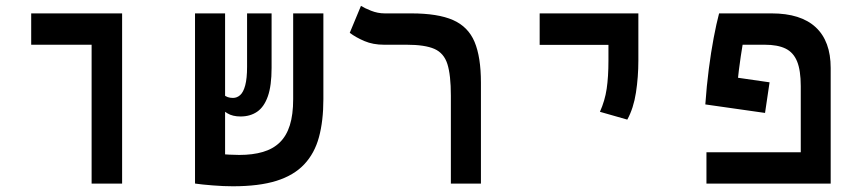

<svg xmlns="http://www.w3.org/2000/svg" viewBox="-20 -632 2970 661"><path d="M295.4 0V-585.9H400.4V0ZM87.4 -478V-585.9H399.9V-478Z M781.7 9.3Q749.5 9.3 712.4 6.3Q675.3 3.4 651.9 0L674.8 -108.4Q678.7 -106.9 693.6 -105.5Q708.5 -104 728.8 -102.3Q749 -100.6 769.3 -99.6Q789.6 -98.6 803.7 -98.6Q850.1 -98.6 885 -108.9Q919.9 -119.1 943.1 -141.6Q966.3 -164.1 977.8 -200.7Q989.3 -237.3 989.3 -290.5V-585.9H1093.3V-290.5Q1093.3 -215.8 1078.1 -159.9Q1063 -104 1027.3 -66.2Q991.7 -28.3 931.9 -9.5Q872.1 9.3 781.7 9.3ZM754.9 0.5 651.4 -0.5V-585.9H754.9ZM808.1 -231Q780.8 -231 762.9 -241.9Q745.1 -252.9 731.9 -266.1L750 -306.2Q756.3 -300.3 764.2 -297.6Q772 -294.9 782.2 -294.9Q795.9 -294.9 806.9 -304.7Q817.9 -314.5 824.2 -338.1Q830.6 -361.8 830.6 -402.3V-585.9H915V-398.4Q915 -336.9 902.1 -300.3Q889.2 -263.7 865.2 -247.3Q841.3 -231 808.1 -231Z M1635.7 -347.2V0H1532.2V-302.7Q1532.2 -373.5 1520.3 -411.4Q1508.3 -449.2 1475.6 -463.6Q1442.9 -478 1379.9 -478H1302.2Q1264.2 -478 1234.9 -490.5Q1205.6 -502.9 1184.1 -519L1222.7 -611.8Q1233.9 -604.5 1257.1 -595.2Q1280.3 -585.9 1304.7 -585.9H1396Q1487.3 -585.9 1539.6 -563Q1591.8 -540 1613.8 -487.8Q1635.7 -435.5 1635.7 -347.2Z M2139.6 -220.2 2045.4 -247.1Q2062.5 -285.2 2068.6 -326.2Q2074.7 -367.2 2074.7 -423.8V-585.9H2177.7V-423.8Q2177.7 -367.2 2169.4 -313.2Q2161.1 -259.3 2139.6 -220.2ZM1837.9 -477.5V-585.9H2177.7V-477.5Z M2839.8 -107.9V0H2412.1V-107.9ZM2629.4 -348.6 2613.8 -243.2 2408.2 -272.5 2430.2 -377.4ZM2839.8 -397.9V0H2736.8V-335.4Q2736.8 -389.6 2724.1 -420.7Q2711.4 -451.7 2684.3 -464.8Q2657.2 -478 2612.8 -478H2536.6Q2530.3 -441.4 2523.9 -391.8Q2517.6 -342.3 2511.7 -271.5L2408.2 -272.5Q2412.6 -335.9 2420.2 -394.3Q2427.7 -452.6 2437 -501.7Q2446.3 -550.8 2455.6 -585.9H2636.7Q2736.8 -585.9 2788.3 -538.1Q2839.8 -490.2 2839.8 -397.9Z"/></svg>

Font: Cascadia Code Medium
Style: Regular
Weight: 500
Monospace: yes
Designer: Aaron Bell
Foundry: Saja Typeworks
Version: Version 2407.024